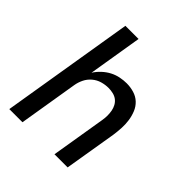

<svg xmlns="http://www.w3.org/2000/svg" viewBox="-200 -868 1001 1001"><g transform="rotate(45 300.0 -367.5)"><path d="M29 0 150 -735H247L198 -437Q212 -459 231.5 -477Q251 -495 273 -506.5Q295 -518 319.5 -523Q344 -528 367 -528Q395 -528 421.5 -520Q448 -512 467 -494Q486 -476 496 -451.5Q506 -427 510 -400Q514 -373 512.5 -345Q511 -317 507 -289L459 0H362L412 -303Q415 -320 415 -337.5Q415 -355 412 -371.5Q409 -388 401 -402.5Q393 -417 380.5 -426.5Q368 -436 351 -440Q334 -444 317 -444Q293 -444 269 -437Q245 -430 225.5 -413.5Q206 -397 195 -374.5Q184 -352 180 -328L126 0Z"/></g></svg>

Font: Iosevka Custom Medium Oblique
Style: Regular
Weight: 500
Italic angle: -9°
Designer: Belleve Invis
Foundry: Belleve Invis
Version: Version 27.0.1